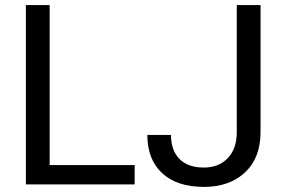

<svg xmlns="http://www.w3.org/2000/svg" viewBox="-20 -731 1130 761"><path d="M176.8 -76.7H513.7V0H82.5V-710.9H176.8ZM918.5 -710.9H1012.7V-207.5Q1012.7 -105.5 951.4 -47.9Q890.1 9.8 788.1 9.8Q682.1 9.8 623 -44.4Q564 -98.6 564 -196.3H657.7Q657.7 -135.3 691.2 -101.1Q724.6 -66.9 788.1 -66.9Q846.2 -66.9 882.1 -103.5Q918 -140.1 918.5 -206.1Z"/></svg>

Font: Roboto
Style: Regular
Weight: 400
Designer: Google
Version: Version 2.001047; 2015